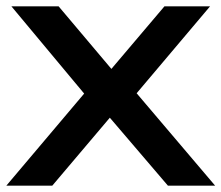

<svg xmlns="http://www.w3.org/2000/svg" viewBox="-26 -586 699 606"><path d="M-6 0 267 -323 266 -259 10 -566H159L353 -336H298L493 -566H637L376 -257L371 -332L653 0H504L292 -248H349L139 0Z"/></svg>

Font: Bounded
Style: Regular
Weight: 400
Designer: Vlad Churkin
Version: Version 1.0